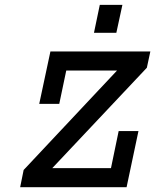

<svg xmlns="http://www.w3.org/2000/svg" viewBox="-20 -785 650 805"><path d="M191.4 -569.3H610.4L595.7 -501L199.2 -80.1H445.3L477.5 -235.4H560.5L510.7 0H64.5L79.1 -72.3L470.7 -489.3H257.8L228.5 -349.6H144.5ZM374 -647.5 398.4 -764.6H493.2L467.8 -647.5Z"/></svg>

Font: Thabit-Bold-Oblique
Style: Bold Oblique
Weight: 700
Designer: Regenerated by Nadim Shaikli
Foundry: MAK Alagha
Version: 0.01